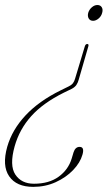

<svg xmlns="http://www.w3.org/2000/svg" viewBox="-22 -594 429 766"><path d="M292 -276Q289 -264.5 282.8 -255.2Q276.5 -246 264 -239.5L233 -224.5Q149.5 -183 102.5 -130.5Q55.5 -78 36.5 -10.5Q15 66 39.2 102.5Q63.5 139 113.5 139Q173.5 139 212 111Q250.5 83 264 38.5L271.5 13.5Q278.5 -8 295.5 -8Q316 -8 307 23Q298 55 269.8 84.5Q241.5 114 200.2 132.8Q159 151.5 110.5 151.5Q43.5 151.5 14.5 109.2Q-14.5 67 7 -9Q26.5 -76.5 80 -133.8Q133.5 -191 220 -233.5L251.5 -249Q263 -254.5 268.8 -261.8Q274.5 -269 277.5 -280L316.5 -409.5Q319.5 -418.5 326 -418.5Q333 -418.5 330.5 -409.5ZM366.5 -574Q378.5 -574 384 -565Q389.5 -556 385.5 -542.5Q382 -529 371.2 -520Q360.5 -511 349.5 -511Q337.5 -511 332 -520.2Q326.5 -529.5 330 -543Q334 -556 344.5 -565Q355 -574 366.5 -574Z"/></svg>

Font: Fraunces 144pt Soft Thin
Style: Italic
Weight: 100
Italic angle: -16°
Version: Version 1.000;[0bf87f6ff]